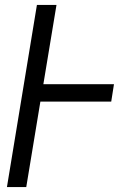

<svg xmlns="http://www.w3.org/2000/svg" viewBox="-20 -755 540 775"><path d="M8 0 129 -735H208L155 -415H440L429 -345H143L86 0Z"/></svg>

Font: Iosevka SS04 Oblique
Style: Regular
Weight: 400
Italic angle: -9°
Monospace: yes
Designer: Belleve Invis
Foundry: Belleve Invis
Version: Version 19.0.0; ttfautohint (v1.8.4)